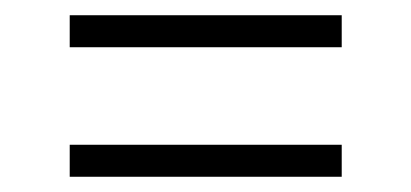

<svg xmlns="http://www.w3.org/2000/svg" viewBox="-20 -344 540 252"><path d="M71.5 -324H428.5V-282H71.5ZM71.5 -154H428.5V-112H71.5Z"/></svg>

Font: Newsreader Text
Style: Regular
Weight: 400
Designer: Hugues Gentile
Foundry: Production Type
Version: Version 1.002